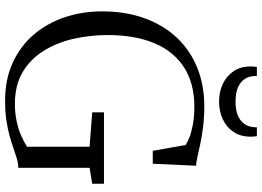

<svg xmlns="http://www.w3.org/2000/svg" viewBox="-154 -838 1002 734"><g transform="rotate(90 347.0 -471.0)"><path d="M364 10.5Q283.5 10.5 220 -18.5Q156.5 -47.5 112.8 -98.5Q69 -149.5 46.2 -216.8Q23.5 -284 23.5 -360.5Q23.5 -450.5 49.8 -522.8Q76 -595 124 -646Q172 -697 238.8 -724Q305.5 -751 386.5 -751Q429 -751 464.8 -746.5Q500.5 -742 529.5 -735.8Q558.5 -729.5 579.8 -724.8Q601 -720 613.5 -719.5L606 -554H556.5L534.5 -679Q526.5 -685.5 506.8 -693.5Q487 -701.5 456.8 -707.2Q426.5 -713 387 -713Q299.5 -713 238.2 -674Q177 -635 145.5 -561Q114 -487 114 -381Q114 -315 128.2 -251.8Q142.5 -188.5 173.8 -137.8Q205 -87 255 -57Q305 -27 377 -27Q410.5 -27 440.5 -33Q470.5 -39 495.8 -49.8Q521 -60.5 541 -73.5V-312.5L409.5 -322.5V-367.5H682.5V-322.5L621.5 -312.5V-40Q603.5 -39.5 585 -34Q566.5 -28.5 545.2 -21Q524 -13.5 497.8 -6.2Q471.5 1 438.8 5.8Q406 10.5 364 10.5ZM368.5 -807.5Q331 -807.5 300.8 -821.8Q270.5 -836 252.2 -863Q234 -890 234 -928Q234 -934 234.5 -939.8Q235 -945.5 236 -952H270Q270 -948 270.5 -943.5Q271 -939 271.5 -934Q274 -916 284.8 -901.8Q295.5 -887.5 316 -879Q336.5 -870.5 368.5 -870.5Q400.5 -870.5 420.8 -879Q441 -887.5 451.8 -901.8Q462.5 -916 465.5 -934Q466.5 -939 466.5 -943.5Q466.5 -948 466.5 -952H500.5Q501.5 -945.5 502 -939.8Q502.5 -934 502.5 -928Q502.5 -890 484.5 -863Q466.5 -836 436 -821.8Q405.5 -807.5 368.5 -807.5Z"/></g></svg>

Font: Merriweather 72pt Light
Style: Regular
Weight: 300
Version: Version 2.100